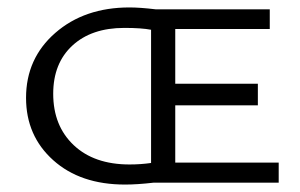

<svg xmlns="http://www.w3.org/2000/svg" viewBox="-20 -491 807 516"><path d="M729 -54V0H392Q349 5 316 5Q196 5 123 -60.5Q50 -126 50 -228Q50 -334 128.5 -402.5Q207 -471 328 -471Q356 -471 398 -466H705V-413H451V-266H673V-208H451V-54ZM123 -239Q123 -153 178 -101Q233 -49 328 -49Q358 -49 386 -53V-411Q360 -416 314 -416Q226 -416 174.5 -368.5Q123 -321 123 -239Z"/></svg>

Font: EauTestSC
Style: Regular
Weight: 400
Designer: Christian Thalmann (Catharsis Fonts)
Version: Version 0.001;PS 000.001;hotconv 1.0.88;makeotf.lib2.5.64775